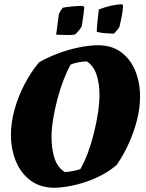

<svg xmlns="http://www.w3.org/2000/svg" viewBox="-20 -881 696 913"><path d="M241 12Q172 12 125.5 -22.5Q79 -57 55.5 -114.5Q32 -172 32 -240Q32 -298 49 -359.5Q66 -421 96 -479Q126 -537 165 -584Q204 -607 252.5 -625.5Q301 -644 350.5 -654.5Q400 -665 444 -666Q512 -666 556.5 -632.5Q601 -599 623.5 -543.5Q646 -488 646 -422Q646 -368 631.5 -310.5Q617 -253 592 -198Q567 -143 535 -97Q500 -66 451 -42Q402 -18 347.5 -4Q293 10 241 12ZM288 -63Q304 -63 328.5 -68Q353 -73 362 -77Q381 -109 397.5 -153.5Q414 -198 426.5 -248Q439 -298 446 -345.5Q453 -393 453 -431Q453 -484 439 -526Q425 -568 393 -589Q375 -589 352 -584.5Q329 -580 316 -574Q298 -542 281.5 -499Q265 -456 252.5 -408Q240 -360 232.5 -313.5Q225 -267 225 -229Q225 -174 239 -129.5Q253 -85 288 -63ZM440 -730Q441 -756 444 -784Q447 -812 450 -836Q506 -858 560 -861L565 -855Q564 -825 557 -793.5Q550 -762 548 -754Q547 -751 541 -743Q535 -735 528.5 -728Q522 -721 520 -721Q508 -721 481.5 -723Q455 -725 440 -730ZM247 -716 260 -814Q267 -830 278 -844Q289 -847 320 -850Q351 -853 374 -853L381 -847Q380 -836 377.5 -816Q375 -796 372 -777.5Q369 -759 368 -754Q364 -747 354 -735Q344 -723 337 -717Q322 -714 298 -714.5Q274 -715 247 -716Z"/></svg>

Font: Albura ExtraBold
Style: Italic
Weight: 758
Italic angle: -7°
Designer: Mercedes Jáuregui
Foundry: Omnibus-Type Team
Version: Version 1.000; ttfautohint (v1.8.3)